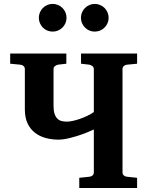

<svg xmlns="http://www.w3.org/2000/svg" viewBox="-20 -938 735 958"><path d="M375.5 0V-50.8L426.3 -56.2Q435.5 -57.1 441.9 -62.7Q448.2 -68.4 448.2 -78.1V-292Q430.7 -283.7 407.7 -274.7Q384.8 -265.6 360.8 -258.3Q336.9 -251 314 -246.1Q291 -241.2 272.9 -241.2Q238.3 -241.2 207.8 -249.5Q177.2 -257.8 154.1 -275.9Q130.9 -293.9 117.4 -322.5Q104 -351.1 104 -392.1V-592.8Q104 -602.5 97.7 -608.4Q91.3 -614.3 82 -615.2L30.8 -620.1V-670.9H311V-620.1L269 -615.2Q260.7 -613.3 253.9 -607.9Q247.1 -602.5 247.1 -592.8V-410.2Q247.1 -385.7 252.2 -370.4Q257.3 -355 266.1 -346.2Q274.9 -337.4 287.1 -334.2Q299.3 -331.1 313.5 -331.1Q325.7 -331.1 342.8 -334.7Q359.9 -338.4 378.4 -344.7Q397 -351.1 415.3 -359.9Q433.6 -368.7 448.2 -378.9V-592.8Q448.2 -602.5 441.4 -607.9Q434.6 -613.3 426.3 -615.2L384.3 -620.1V-670.9H664.1V-620.1L613.3 -615.2Q604 -614.3 597.7 -608.4Q591.3 -602.5 591.3 -592.8V-78.1Q591.3 -68.4 597.7 -62.7Q604 -57.1 613.3 -56.2L664.1 -50.8V0ZM312 -849.1Q312 -835 306.6 -822.5Q301.3 -810.1 291.7 -800.5Q282.2 -791 269.5 -785.6Q256.8 -780.3 242.7 -780.3Q228.5 -780.3 215.8 -785.6Q203.1 -791 193.8 -800.5Q184.6 -810.1 179.2 -822.5Q173.8 -835 173.8 -849.1Q173.8 -863.3 179.2 -876Q184.6 -888.7 193.8 -898.2Q203.1 -907.7 215.8 -913.1Q228.5 -918.5 242.7 -918.5Q256.8 -918.5 269.5 -913.1Q282.2 -907.7 291.7 -898.2Q301.3 -888.7 306.6 -876Q312 -863.3 312 -849.1ZM522 -849.1Q522 -835 516.6 -822.5Q511.2 -810.1 501.7 -800.5Q492.2 -791 479.5 -785.6Q466.8 -780.3 452.6 -780.3Q438.5 -780.3 426 -785.6Q413.6 -791 404.1 -800.5Q394.5 -810.1 389.2 -822.5Q383.8 -835 383.8 -849.1Q383.8 -863.3 389.2 -876Q394.5 -888.7 404.1 -898.2Q413.6 -907.7 426 -913.1Q438.5 -918.5 452.6 -918.5Q466.8 -918.5 479.5 -913.1Q492.2 -907.7 501.7 -898.2Q511.2 -888.7 516.6 -876Q522 -863.3 522 -849.1Z"/></svg>

Font: Charis SIL Cyr
Style: Bold
Weight: 700
Foundry: SIL International
Version: Version 5.000